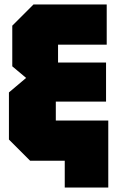

<svg xmlns="http://www.w3.org/2000/svg" viewBox="-20 -720 530 860"><path d="M115 0 20 -95V-306L97 -371L35 -423V-605L130 -700H458V-520H240V-440H455V-265H230V-180H465V120H270V0Z"/></svg>

Font: Tektur SemiCondensed Black
Style: Regular
Weight: 900
Width: 4
Designer: Adam Jagosz
Foundry: Adam Jagosz
Version: Version 1.005;gftools[0.9.30]